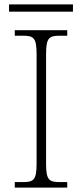

<svg xmlns="http://www.w3.org/2000/svg" viewBox="-20 -851 374 871"><path d="M21 -798H311V-831H21ZM47 0H285V-25H251C202 -25 189 -35 189 -109V-605C189 -679 202 -689 251 -689H285V-714H47V-689H84C133 -689 146 -679 146 -605V-109C146 -35 133 -25 84 -25H47Z"/></svg>

Font: Noto Serif Telugu ExtraLight
Style: Regular
Weight: 200
Designer: Jelle Bosma - Monotype Design Team
Foundry: Monotype Imaging Inc.
Version: Version 2.005